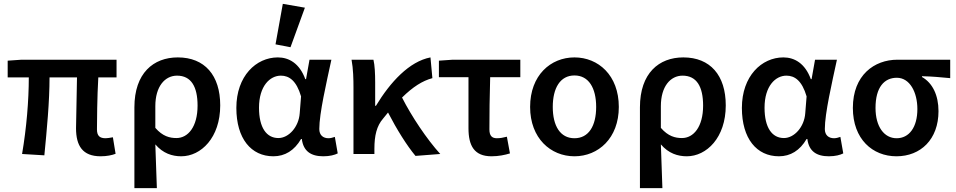

<svg xmlns="http://www.w3.org/2000/svg" viewBox="-20 -802 4981 1000"><path d="M130 -399C130 -278 118 -135 95 0L211 7C224 -126 238 -272 238 -399H381C380 -304 376 -174 376 -134C376 -43 410 12 504 12C537 12 564 6 582 -1L568 -87C551 -84 539 -82 530 -82C500 -82 485 -94 485 -128C485 -163 486 -300 492 -399H587V-491H92L20 -486V-399Z M797 178C794 98 792 32 789 -50C829 -3 877 12 924 12C1027 12 1127 -85 1127 -253C1127 -410 1046 -503 906 -503C779 -503 680 -421 680 -243V178ZM789 -136V-249C789 -352 839 -408 902 -408C976 -408 1009 -350 1009 -252C1009 -141 959 -83 899 -83C864 -83 827 -92 789 -136Z M1211 -240C1211 -80 1288 12 1404 12C1464 12 1513 -18 1548 -78H1552C1560 -14 1600 12 1664 12C1698 12 1723 5 1739 -3L1724 -89C1713 -85 1701 -82 1691 -82C1664 -82 1643 -97 1643 -130C1643 -212 1680 -370 1706 -491H1592L1574 -390H1570C1540 -472 1485 -503 1427 -503C1314 -503 1211 -406 1211 -240ZM1329 -241C1329 -354 1386 -408 1443 -408C1486 -408 1524 -382 1548 -300L1541 -212C1536 -141 1484 -83 1430 -83C1368 -83 1329 -137 1329 -241ZM1415 -571 1493 -556 1568 -762 1453 -782Z M1811 -491C1820 -443 1821 -387 1821 -348V0H1930V-27C1930 -96 1942 -146 1975 -184C1984 -195 1993 -206 2001 -216C2047 -127 2099 -44 2144 10L2273 0C2203 -77 2123 -197 2074 -294C2131 -350 2180 -381 2232 -395L2222 -503C2112 -482 2013 -375 1938 -251H1934V-373C1934 -418 1932 -462 1925 -491Z M2266 -400H2420V-134C2420 -43 2450 12 2540 12C2577 12 2610 5 2636 -3L2620 -90C2601 -85 2585 -82 2568 -82C2543 -82 2529 -94 2529 -128C2529 -206 2530 -302 2533 -400H2690V-491H2338L2266 -486Z M2741 -245C2741 -82 2848 12 2972 12C3096 12 3203 -82 3203 -245C3203 -410 3096 -503 2972 -503C2848 -503 2741 -410 2741 -245ZM2859 -245C2859 -344 2898 -409 2972 -409C3046 -409 3085 -344 3085 -245C3085 -146 3046 -82 2972 -82C2898 -82 2859 -146 2859 -245Z M3430 178C3427 98 3425 32 3422 -50C3462 -3 3510 12 3557 12C3660 12 3760 -85 3760 -253C3760 -410 3679 -503 3539 -503C3412 -503 3313 -421 3313 -243V178ZM3422 -136V-249C3422 -352 3472 -408 3535 -408C3609 -408 3642 -350 3642 -252C3642 -141 3592 -83 3532 -83C3497 -83 3460 -92 3422 -136Z M4037 12C4097 12 4146 -18 4181 -78H4185C4193 -14 4233 12 4297 12C4331 12 4356 5 4372 -3L4357 -89C4346 -85 4334 -82 4324 -82C4297 -82 4276 -97 4276 -130C4276 -212 4313 -370 4339 -491H4225L4207 -390H4203C4173 -472 4118 -503 4060 -503C3947 -503 3844 -406 3844 -240C3844 -80 3921 12 4037 12ZM3962 -241C3962 -354 4019 -408 4076 -408C4119 -408 4157 -382 4181 -300L4174 -212C4169 -141 4117 -83 4063 -83C4001 -83 3962 -137 3962 -241Z M4649 12C4775 12 4868 -76 4868 -223C4868 -306 4837 -370 4782 -401V-405C4835 -404 4874 -400 4929 -395V-491H4654C4534 -491 4422 -411 4422 -240C4422 -77 4525 12 4649 12ZM4651 -397C4719 -397 4758 -321 4758 -234C4758 -139 4715 -82 4650 -82C4585 -82 4540 -142 4540 -240C4540 -348 4586 -397 4651 -397Z"/></svg>

Font: DAIFUKU Sans Semibold
Style: Regular
Weight: 600
Designer: Original font ‘Source Sans 3’ : Paul D. Hunt
Foundry: Daifuku
Version: Version 1.000